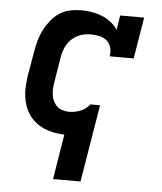

<svg xmlns="http://www.w3.org/2000/svg" viewBox="-53 -584 706 836"><g transform="rotate(5 300.0 -166.5)"><path d="M210 205 242 8Q219 7 197 3Q175 -1 155 -9.5Q135 -18 118 -31Q101 -44 88.5 -61.5Q76 -79 68.5 -99.5Q61 -120 58 -142Q55 -164 56.5 -187Q58 -210 61 -233L80 -343Q84 -367 90.5 -390.5Q97 -414 108.5 -436.5Q120 -459 136.5 -479.5Q153 -500 174.5 -514Q196 -528 220.5 -533Q245 -538 269 -538Q292 -538 315.5 -534Q339 -530 360 -521.5Q381 -513 399 -499Q417 -485 429 -466L439 -530H544L514 -349H409Q413 -368 408 -386.5Q403 -405 390 -416.5Q377 -428 358.5 -432.5Q340 -437 321 -437Q307 -437 292 -434.5Q277 -432 263 -425Q249 -418 237 -407.5Q225 -397 217 -383.5Q209 -370 204 -355.5Q199 -341 197 -327L179 -217Q176 -202 175.5 -187Q175 -172 177 -158Q179 -144 185.5 -131.5Q192 -119 202 -110Q212 -101 226 -97Q240 -93 255 -93Q279 -93 303 -102.5Q327 -112 343 -132L344 -133H386L330 205Z"/></g></svg>

Font: Iosevka Curly Slab ExObl
Style: Bold
Weight: 700
Width: 7
Italic angle: -9°
Monospace: yes
Designer: Belleve Invis
Foundry: Belleve Invis
Version: Version 11.0.0; ttfautohint (v1.8.3)